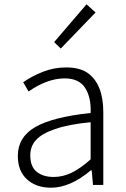

<svg xmlns="http://www.w3.org/2000/svg" viewBox="-20 -861 587 894"><path d="M63 -135Q63 -222 143.5 -269Q224 -316 402 -335Q405 -407 376.5 -451.5Q348 -496 281 -496Q201 -496 113 -435L88 -478Q129 -507 180.5 -527Q232 -547 288 -547Q353 -547 390 -520Q461 -468 461 -338V0H413L407 -68H403Q307 13 218 13Q148 13 105.5 -26Q63 -65 63 -135ZM402 -119V-292Q299 -282 236 -260Q175 -239 148 -209.5Q121 -180 121 -138Q121 -85 151 -61Q181 -37 230 -37Q273 -37 314 -57Q355 -77 402 -119ZM232 -665 383 -841 425 -803 263 -635Z"/></svg>

Font: Merged Yaku Han JP Light
Style: Regular
Weight: 300
Designer: Ryoko NISHIZUKA 西塚涼子 (kana, bopomofo & ideographs); Paul D. Hunt (Latin, Greek & Cyrillic); Sandoll Communications 산돌커뮤니
Foundry: Adobe
Version: Version 2.004